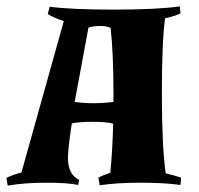

<svg xmlns="http://www.w3.org/2000/svg" viewBox="-34 -570 622 599"><path d="M319 -184Q300 -190 256 -190Q212 -190 190 -185Q178 -106 178 -78Q178 -25 213 -9L210 7Q178 0 110.5 0Q43 0 -10 9L-14 -15Q4 -24 33 -32L165 -504Q133 -515 115 -526L121 -549Q189 -540 322 -540Q455 -540 527 -550L529 -528Q509 -519 481 -513Q471 -440 471 -276.5Q471 -113 483 -29Q506 -24 531 -16L529 7Q479 0 404.5 0Q330 0 277 8L273 -16Q286 -23 310 -31Q317 -98 319 -184ZM320 -274Q320 -406 311 -483Q299 -489 278 -489Q257 -489 242 -484L199 -252Q227 -248 257.5 -248Q288 -248 320 -252Z"/></svg>

Font: Almendra SC
Style: Bold
Weight: 700
Designer: Ana Sanfelippo
Foundry: Ana Sanfelippo
Version: Version 1.003